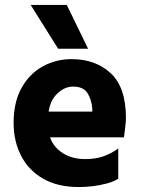

<svg xmlns="http://www.w3.org/2000/svg" viewBox="-20 -751 573 776"><path d="M127 -196V-300H353Q353 -303 353 -306Q353 -309 353 -312Q350 -349 333.5 -375Q317 -401 275 -401Q237 -401 205 -366Q173 -331 173 -254Q173 -184 215.5 -146Q258 -108 324 -108Q369 -108 401.5 -120.5Q434 -133 458 -151V-29Q440 -17 412 -9.5Q384 -2 354.5 1.5Q325 5 299 5Q213 5 154 -29Q95 -63 65 -122Q35 -181 35 -254Q35 -338 67 -395.5Q99 -453 152.5 -482.5Q206 -512 269 -512Q367 -512 428 -454.5Q489 -397 489 -275Q489 -259 486 -235.5Q483 -212 481 -196ZM250 -731 336 -554H215L104 -731Z"/></svg>

Font: Hind Variable Light
Style: Regular
Weight: 300
Designer: Manushi Parikh, Satya Rajpurohit
Foundry: Indian Type Foundry
Version: Version 3.000